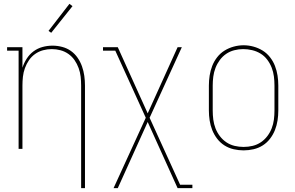

<svg xmlns="http://www.w3.org/2000/svg" viewBox="-20 -776 1540 1001"><path d="M403 205V-330Q403 -353 400.5 -376Q398 -399 390 -421Q382 -443 369 -462Q356 -481 337 -494.5Q318 -508 295.5 -514Q273 -520 250 -520Q227 -520 204.5 -514Q182 -508 163 -494.5Q144 -481 131 -462Q118 -443 110 -421Q102 -399 99.5 -376Q97 -353 97 -330V0H77V-512H17V-530H97V-423Q105 -448 119.5 -470.5Q134 -493 155 -508.5Q176 -524 201.5 -531Q227 -538 254 -538Q279 -538 304 -531.5Q329 -525 349.5 -510.5Q370 -496 384.5 -475Q399 -454 407.5 -430Q416 -406 419.5 -380.5Q423 -355 423 -330V205ZM247 -605 233 -615 342 -756 358 -744Z M572 205 740 -162 581 -512H517V-530H594L750 -185L906 -530H928L760 -162L919 187H983V205H906L750 -140L594 205Z M1250 8Q1224 8 1198 2Q1172 -4 1150 -18Q1128 -32 1112 -53Q1096 -74 1086.5 -98Q1077 -122 1073 -148Q1069 -174 1069 -200V-330Q1069 -356 1073 -382Q1077 -408 1086.5 -432.5Q1096 -457 1112.5 -478Q1129 -499 1151 -512.5Q1173 -526 1198.5 -533Q1224 -540 1250 -540Q1276 -540 1301.5 -533Q1327 -526 1349 -512.5Q1371 -499 1387.5 -478Q1404 -457 1413.5 -432.5Q1423 -408 1427 -382Q1431 -356 1431 -330V-200Q1431 -174 1427 -148Q1423 -122 1413.5 -98Q1404 -74 1388 -53Q1372 -32 1350 -18Q1328 -4 1302 2Q1276 8 1250 8ZM1250 -10Q1274 -10 1297 -15.5Q1320 -21 1339.5 -34Q1359 -47 1373.5 -66Q1388 -85 1396.5 -107Q1405 -129 1408 -152.5Q1411 -176 1411 -200V-330Q1411 -354 1408 -377.5Q1405 -401 1396.5 -423Q1388 -445 1373.5 -464.5Q1359 -484 1338.5 -496.5Q1318 -509 1294.5 -514.5Q1271 -520 1248 -520Q1224 -520 1201 -514Q1178 -508 1159 -495Q1140 -482 1126 -463Q1112 -444 1103.5 -422Q1095 -400 1092 -376.5Q1089 -353 1089 -330V-200Q1089 -176 1092 -152.5Q1095 -129 1103.5 -107Q1112 -85 1126.5 -66Q1141 -47 1160.5 -34Q1180 -21 1203 -15.5Q1226 -10 1250 -10Z"/></svg>

Font: Iosevka Slab Thin
Style: Regular
Weight: 100
Monospace: yes
Designer: Belleve Invis
Foundry: Belleve Invis
Version: Version 11.1.0; ttfautohint (v1.8.3)